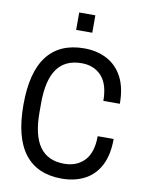

<svg xmlns="http://www.w3.org/2000/svg" viewBox="-96 -951 785 1031"><g transform="rotate(10 296.0 -435.5)"><path d="M312 12Q179 12 110.5 -76.5Q42 -165 42 -343Q42 -522 110.5 -610Q179 -698 312 -698Q382 -698 436 -669.5Q490 -641 520.5 -583.5Q551 -526 551 -438H461Q461 -528 420.5 -572.5Q380 -617 312 -617Q222 -617 178 -555Q134 -493 134 -368V-318Q134 -193 178 -131Q222 -69 312 -69Q381 -69 422.5 -113Q464 -157 464 -246H551Q551 -158 520.5 -100.5Q490 -43 436 -15.5Q382 12 312 12ZM251 -788V-883H339V-788Z"/></g></svg>

Font: Archivo Narrow
Style: Regular
Weight: 400
Designer: Hector Gatti
Foundry: Omnibus-Type
Version: Version 3.002